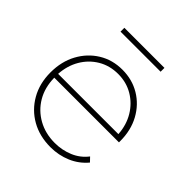

<svg xmlns="http://www.w3.org/2000/svg" viewBox="-182 -815 955 955"><g transform="rotate(45 295.5 -337.0)"><path d="M315 3Q238 3 179 -30.5Q120 -64 86 -123.5Q52 -183 52 -260Q52 -337 84 -396Q116 -455 171 -489Q226 -523 296 -523Q365 -523 420 -490Q475 -457 507 -398.5Q539 -340 539 -264Q539 -261 539 -255H84Q85 -187 115 -136Q145 -85 197 -56Q249 -27 315 -27Q366 -27 411.5 -46Q457 -65 487 -104L508 -82Q473 -40 422.5 -18.5Q372 3 315 3ZM84 -282H508Q504 -343 475.5 -390.5Q447 -438 400.5 -465.5Q354 -493 296 -493Q237 -493 190.5 -465.5Q144 -438 116 -390.5Q88 -343 84 -282ZM155 -650V-677H437V-650Z"/></g></svg>

Font: Montserrat ExtraLight
Style: Regular
Weight: 200
Designer: Julieta Ulanovsky
Foundry: Julieta Ulanovsky
Version: Version 9.000; ttfautohint (v1.8.4.7-5d5b)